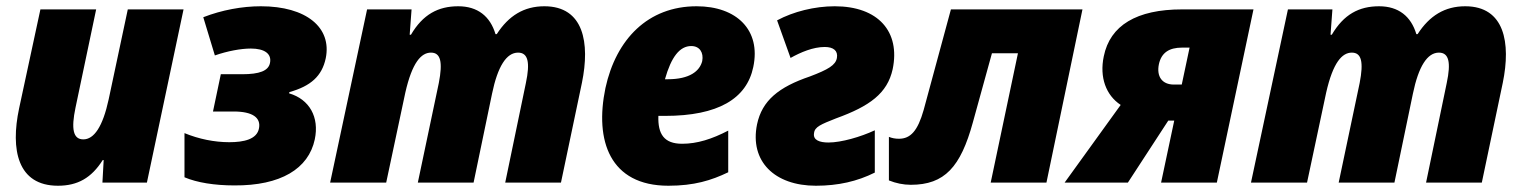

<svg xmlns="http://www.w3.org/2000/svg" viewBox="-20 -583 4860 613"><path d="M165 10C228 10 272 -15 308 -72H311L307 0H449L566 -553H388L327 -266C308 -178 280 -138 246 -138C213 -138 207 -172 221 -239L287 -553H109L41 -237C13 -105 36 10 165 10Z M728 9C876 10 965 -44 985 -138C1000 -209 968 -266 903 -285L904 -289C972 -308 1008 -340 1020 -397C1040 -495 958 -563 813 -563C753 -563 688 -551 629 -528L666 -406C706 -420 749 -428 781 -428C825 -428 848 -411 842 -382C837 -357 809 -346 753 -346H685L660 -227H726C787 -227 813 -207 807 -174C801 -138 758 -129 712 -129C665 -129 615 -139 569 -158V-17C609 0 665 9 728 9Z M1034 0H1213L1274 -287C1296 -384 1325 -415 1356 -415C1387 -415 1394 -385 1381 -318L1314 0H1492L1551 -284C1569 -371 1597 -415 1634 -415C1666 -415 1673 -384 1659 -318L1593 0H1771L1838 -319C1864 -446 1844 -563 1718 -563C1653 -563 1604 -533 1566 -474H1562C1545 -531 1505 -563 1443 -563C1379 -563 1330 -537 1292 -472H1288L1294 -553H1152Z M2114 10C2196 10 2251 -7 2305 -33V-166C2253 -139 2206 -124 2158 -124C2100 -124 2080 -155 2082 -213H2103C2273 -213 2364 -268 2385 -369C2410 -487 2332 -563 2204 -563C2049 -563 1947 -458 1913 -302C1878 -134 1927 10 2114 10ZM2187 -436C2214 -436 2227 -415 2222 -388C2214 -356 2182 -330 2112 -330H2103C2123 -401 2150 -436 2187 -436Z M2585 10C2656 10 2717 -4 2773 -32V-167C2728 -146 2666 -128 2625 -128C2598 -128 2575 -135 2579 -158C2581 -178 2601 -186 2649 -205C2757 -244 2813 -285 2830 -362C2855 -482 2784 -563 2645 -563C2581 -563 2513 -546 2461 -518L2504 -398C2536 -416 2576 -433 2613 -433C2641 -433 2656 -421 2652 -398C2648 -375 2624 -361 2566 -339C2466 -305 2413 -262 2397 -186C2373 -68 2453 10 2585 10Z M2888 7C2996 7 3047 -50 3086 -192L3147 -413H3230L3143 0H3321L3436 -553H3016L2929 -232C2910 -165 2887 -140 2850 -140C2838 -140 2828 -142 2818 -146V-7C2840 2 2864 7 2888 7Z M3379 0H3581L3710 -198H3729L3687 0H3865L3982 -553H3754C3609 -553 3524 -502 3504 -403C3490 -336 3511 -279 3558 -248ZM3728 -313C3690 -313 3672 -339 3680 -378C3688 -415 3713 -431 3754 -431H3778L3753 -313Z M3974 0H4153L4214 -287C4236 -384 4265 -415 4296 -415C4327 -415 4334 -385 4321 -318L4254 0H4432L4491 -284C4509 -371 4537 -415 4574 -415C4606 -415 4613 -384 4599 -318L4533 0H4711L4778 -319C4804 -446 4784 -563 4658 -563C4593 -563 4544 -533 4506 -474H4502C4485 -531 4445 -563 4383 -563C4319 -563 4270 -537 4232 -472H4228L4234 -553H4092Z"/></svg>

Font: Noto Sans SemiCondensed Black
Style: Italic
Weight: 900
Width: 4
Italic angle: -12°
Designer: Monotype Design Team
Foundry: Monotype Imaging Inc.
Version: Version 2.013